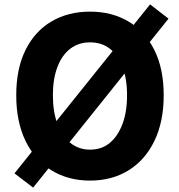

<svg xmlns="http://www.w3.org/2000/svg" viewBox="-20 -809 818 875"><path d="M131 46 46 -19 664 -789 748 -724ZM390 14Q291 14 215 -32.5Q139 -79 96.5 -166.5Q54 -254 54 -375Q54 -496 96.5 -581.5Q139 -667 215 -711.5Q291 -756 390 -756Q490 -756 565.5 -711Q641 -666 683.5 -581Q726 -496 726 -375Q726 -254 683.5 -166.5Q641 -79 565.5 -32.5Q490 14 390 14ZM390 -127Q443 -127 480 -157.5Q517 -188 538 -243.5Q559 -299 559 -375Q559 -450 538 -504.5Q517 -559 480 -587.5Q443 -616 390 -616Q339 -616 301 -587.5Q263 -559 242 -504.5Q221 -450 221 -375Q221 -299 242 -243.5Q263 -188 301 -157.5Q339 -127 390 -127Z"/></svg>

Font: Noto Sans JP ExtraBold
Style: Regular
Weight: 800
Designer: Ryoko NISHIZUKA  (kana, bopomofo & ideographs); Paul D. Hunt (Latin, Greek & Cyrillic); Sandoll Communications , Soo-you
Foundry: Adobe
Version: Version 2.004-H2;hotconv 1.0.118;makeotfexe 2.5.65603